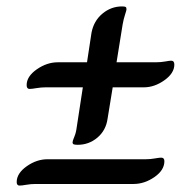

<svg xmlns="http://www.w3.org/2000/svg" viewBox="-20 -573 588 598"><path d="M523 -372Q523 -345 492 -323Q461 -301 428 -301H331L315 -203Q310 -167 283.5 -144.5Q257 -122 222 -122Q213 -122 209.5 -123.5Q206 -125 206 -130Q206 -134 211.5 -147Q217 -160 219 -177L238 -301H122Q108 -301 93.5 -298.5Q79 -296 72 -296Q63 -296 63 -308Q63 -335 94.5 -357Q126 -379 160 -379H251L265 -471Q272 -508 299 -530.5Q326 -553 360 -553Q368 -553 371 -551.5Q374 -550 374 -544Q374 -541 369.5 -527.5Q365 -514 362 -497L343 -379H465Q481 -379 494.5 -381.5Q508 -384 513 -384Q523 -384 523 -372ZM492 -71Q492 -43 461 -21.5Q430 0 396 0H91Q76 0 62 2.5Q48 5 41 5Q32 5 32 -6Q32 -33 63 -55Q94 -77 128 -77H434Q448 -77 462 -79.5Q476 -82 482 -82Q492 -82 492 -71Z"/></svg>

Font: Charm
Style: Bold
Weight: 700
Designer: Katatrad Aksorn Co.,Ltd.
Foundry: Cadson Demak Co.,Ltd.
Version: Version 1.001